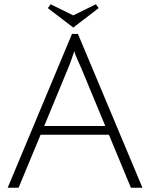

<svg xmlns="http://www.w3.org/2000/svg" viewBox="-20 -879 703 899"><path d="M170 -248 67 0H16L317 -720H345L647 0H593L490 -248ZM328 -640Q327 -639 324 -628Q310 -585 297 -555L187 -289H473L363 -554Q328 -630 328 -640ZM429 -859 442 -841 323 -750 204 -841 217 -859 323 -807Z"/></svg>

Font: Julius Sans One
Style: Regular
Weight: 400
Designer: Luciano Vergara
Foundry: LatinoType
Version: Version 1.001